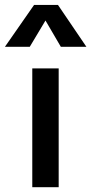

<svg xmlns="http://www.w3.org/2000/svg" viewBox="-58 -780 380 800"><path d="M76.5 0V-495H186.5V0ZM-37.5 -585 84 -759.5H183.5L302 -585H195.5L131.5 -694.5L66 -585Z"/></svg>

Font: Geologica Cursive
Style: Regular
Weight: 400
Designer: Sindre Bremnes, Frode Helland
Foundry: Monokrom Skriftforlag AS
Version: Version 1.010;gftools[0.9.28]